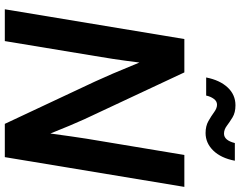

<svg xmlns="http://www.w3.org/2000/svg" viewBox="-118 -856 975 778"><g transform="rotate(90 369.0 -467.5)"><path d="M18.1 0 138.7 -727.5H273.9L463.9 -321.8Q473.6 -300.8 489.7 -262.5Q505.9 -224.1 521.5 -184.6Q526.9 -226.1 533 -267.6Q539.1 -309.1 542.5 -331.1L608.4 -727.5H737.8L617.2 0H482.4L311 -365.2Q299.3 -390.1 278.8 -437.7Q258.3 -485.4 233.9 -545.4Q226.1 -483.4 219 -436.8Q211.9 -390.1 207.5 -365.7L147 0ZM519.5 -813.5Q491.2 -813.5 470.7 -825.2Q450.2 -836.9 434.6 -848.4Q418.9 -859.9 404.8 -859.9Q390.6 -859.9 381.1 -846.9Q371.6 -834 367.7 -815.9H294.4Q305.2 -871.1 334.7 -902.8Q364.3 -934.6 407.2 -934.6Q436.5 -934.6 455.8 -922.9Q475.1 -911.1 490.2 -899.7Q505.4 -888.2 522 -888.2Q549.3 -888.2 560.1 -932.1H631.8Q621.1 -876 590.6 -844.7Q560.1 -813.5 519.5 -813.5Z"/></g></svg>

Font: Inter Display SemiBold
Style: Italic
Weight: 600
Italic angle: -9.39999°
Designer: Rasmus Andersson
Foundry: rsms
Version: Version 4.000;git-a52131595